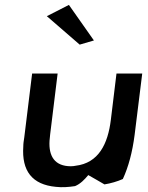

<svg xmlns="http://www.w3.org/2000/svg" viewBox="-20 -763 602 783"><path d="M363 -598 261 -743 171 -697 305 -581ZM406 -11C431 -15 459 -23 481 -33C504 -83 520 -143 529 -213L560 -463H455L432 -274C420 -176 382 -98 288 -87C284 -86 276 -85 269 -85C204 -85 178 -125 182 -189C183 -206 186 -225 188 -243L215 -463H111L79 -203C77 -190 75 -178 75 -166C68 -66 111 -10 208 -1C234 2 259 0 286 -4C308 -13 325 -31 340 -49C364 -36 388 -21 406 -11Z"/></svg>

Font: Bluebird
Style: LiObl
Weight: 300
Designer: Jasper
Foundry: Cannot Into Space Fonts
Version: Version 0.98